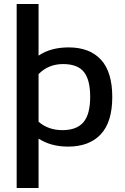

<svg xmlns="http://www.w3.org/2000/svg" viewBox="-20 -720 622 956"><path d="M63 -700H172V-443Q232 -484 322 -484Q426 -484 482.5 -423Q539 -362 539 -237Q539 -112 481.5 -51Q424 10 319 10Q233 10 172 -30V216H63ZM429 -238Q429 -323 397.5 -362Q366 -401 294 -401Q221 -401 172 -351V-114Q220 -72 291 -72Q362 -72 395.5 -111.5Q429 -151 429 -238Z"/></svg>

Font: Kanit
Style: Regular
Weight: 400
Designer: Katatrad Team
Foundry: Cadson Demak
Version: Version 1.001